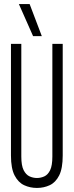

<svg xmlns="http://www.w3.org/2000/svg" viewBox="-20 -916 363 946"><path d="M34 -150V-700H85V-145Q85 -100 96.5 -77.5Q108 -55 125.5 -47Q143 -39 162 -39Q181 -39 198.5 -47Q216 -55 227 -77.5Q238 -100 238 -145V-700H289V-150Q289 -86 271.5 -51.5Q254 -17 225 -3.5Q196 10 162 10Q128 10 99 -3.5Q70 -17 52 -51.5Q34 -86 34 -150ZM143 -738 73 -896H126L186 -738Z"/></svg>

Font: Georama Extra Condensed Light
Style: Regular
Weight: 300
Width: 2
Designer: Jean-Baptiste Levee
Foundry: Production Type
Version: Version 1.000